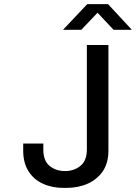

<svg xmlns="http://www.w3.org/2000/svg" viewBox="-20 -905 662 935"><path d="M290 10Q233 10 188.5 -10.5Q144 -31 118.5 -71.5Q93 -112 93 -171V-206H191V-177Q191 -122 221.5 -97Q252 -72 297 -72Q341 -72 372 -97.5Q403 -123 403 -177V-686H508V-171Q508 -111 480.5 -71Q453 -31 407 -10.5Q361 10 303 10ZM287 -760 405 -885H506L622 -760H533L455 -843L376 -760Z"/></svg>

Font: Chivo Mono
Style: Regular
Weight: 400
Monospace: yes
Designer: Hector Gatti
Foundry: Omnibus-Type
Version: Version 1.008; ttfautohint (v1.8.4.7-5d5b)